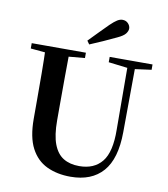

<svg xmlns="http://www.w3.org/2000/svg" viewBox="-103 -1064 1025 1169"><g transform="rotate(10 409.0 -479.0)"><path d="M370 -815Q400 -845 429 -875.5Q458 -906 485 -932Q511 -957 527.5 -967Q544 -977 559 -977Q581 -977 594.5 -962.5Q608 -948 608 -931Q608 -916 595.5 -899.5Q583 -883 546 -866Q506 -847 466 -829Q426 -811 385 -794ZM412 19Q329 19 265.5 -11Q202 -41 166.5 -108.5Q131 -176 131 -290V-401Q131 -485 130.5 -570.5Q130 -656 127 -741H275Q274 -656 273.5 -571.5Q273 -487 273 -401V-305Q273 -213 294 -158Q315 -103 355 -78.5Q395 -54 453 -54Q545 -54 593.5 -114Q642 -174 640 -312L638 -741H685L682 -304Q681 -139 611.5 -60Q542 19 412 19ZM39 -708V-741H374V-708L219 -694H192ZM521 -708V-741H786V-708L675 -693H646Z"/></g></svg>

Font: Noto Serif TC ExtraLight
Style: Bold
Weight: 700
Version: Version 2.002-H1;hotconv 1.1.0;makeotfexe 2.6.0